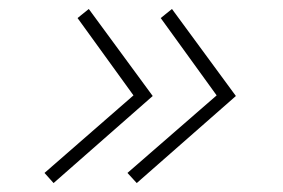

<svg xmlns="http://www.w3.org/2000/svg" viewBox="-20 -469 640 434"><path d="M80.6 -78.1 281.7 -253.4 155.3 -428.2 180.7 -448.7 325.2 -252 101.1 -55.2ZM268.1 -78.1 469.7 -253.4 343.3 -428.2 368.7 -448.7 513.2 -252 289.1 -55.2Z"/></svg>

Font: Compagnon Light Italic
Style: Regular
Weight: 400
Italic angle: -12°
Designer: Valentin Papon
Foundry: Velvetyne Type Foundry
Version: Version 1.000;PS 001.000;hotconv 1.0.88;makeotf.lib2.5.64775